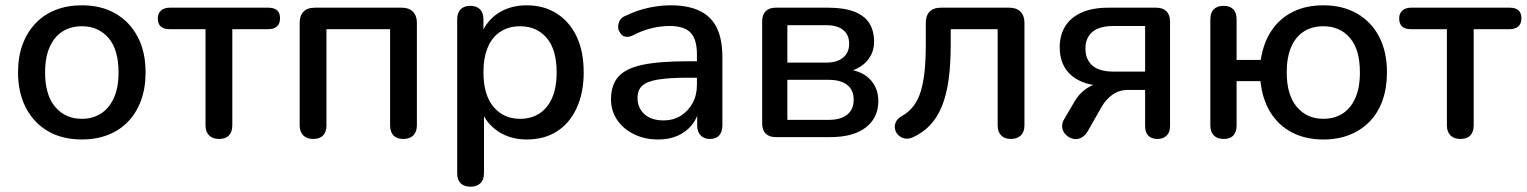

<svg xmlns="http://www.w3.org/2000/svg" viewBox="-20 -517 5757 724"><path d="M289 9Q215 9 161.5 -22Q108 -53 78 -110Q48 -167 48 -244Q48 -303 65 -349Q82 -395 113.5 -428.5Q145 -462 189.5 -479.5Q234 -497 289 -497Q362 -497 415.5 -466Q469 -435 499 -378.5Q529 -322 529 -244Q529 -186 512 -139Q495 -92 463.5 -59Q432 -26 387.5 -8.5Q343 9 289 9ZM289 -69Q330 -69 361 -89Q392 -109 409.5 -148Q427 -187 427 -244Q427 -330 389 -374Q351 -418 289 -418Q247 -418 216 -398.5Q185 -379 167.5 -340Q150 -301 150 -244Q150 -159 188 -114Q226 -69 289 -69Z M806 7Q782 7 768.5 -6.5Q755 -20 755 -44V-407H619Q575 -407 575 -448Q575 -466 587 -477Q599 -488 619 -488H992Q1036 -488 1036 -448Q1036 -428 1024.5 -417.5Q1013 -407 992 -407H856V-44Q856 -20 843.5 -6.5Q831 7 806 7Z M1161 7Q1137 7 1123.5 -6.5Q1110 -20 1110 -44V-431Q1110 -458 1124.5 -473Q1139 -488 1167 -488H1495Q1522 -488 1537 -473Q1552 -458 1552 -431V-44Q1552 -20 1538.5 -6.5Q1525 7 1501 7Q1476 7 1463.5 -6.5Q1451 -20 1451 -44V-407H1211V-44Q1211 -20 1198.5 -6.5Q1186 7 1161 7Z M1941 -69Q1983 -69 2014 -89Q2045 -109 2062 -148Q2079 -187 2079 -244Q2079 -330 2041.5 -374Q2004 -418 1941 -418Q1900 -418 1868.5 -398.5Q1837 -379 1820 -340Q1803 -301 1803 -244Q1803 -159 1841 -114Q1879 -69 1941 -69ZM1754 187Q1730 187 1717 174Q1704 161 1704 136V-444Q1704 -469 1717 -482Q1730 -495 1753 -495Q1777 -495 1790 -482Q1803 -469 1803 -444V-406Q1821 -441 1855 -465Q1902 -497 1966 -497Q2031 -497 2079.5 -466Q2128 -435 2154.5 -379Q2181 -323 2181 -244Q2181 -167 2154.5 -109.5Q2128 -52 2080 -21.5Q2032 9 1966 9Q1903 9 1856 -23Q1823 -46 1805 -79V136Q1805 161 1791.5 174Q1778 187 1754 187Z M2462 9Q2411 9 2370.5 -11Q2330 -31 2307 -65Q2284 -99 2284 -142Q2284 -196 2311.5 -227.5Q2339 -259 2402.5 -272.5Q2466 -286 2574 -286H2608V-312Q2608 -369 2584 -394Q2560 -419 2505 -419Q2473 -419 2438.5 -411Q2404 -403 2367 -384Q2355 -378 2345 -378Q2341 -378 2333.5 -380Q2326 -382 2319 -392.5Q2312 -403 2311.5 -409.5Q2311 -416 2311 -417Q2311 -429 2317.5 -440.5Q2324 -452 2340 -458Q2384 -479 2427 -488Q2470 -497 2508 -497Q2575 -497 2618.5 -476Q2662 -455 2683 -412Q2704 -369 2704 -301V-44Q2704 -20 2692 -6.5Q2680 7 2657 7Q2635 7 2622 -6.5Q2609 -20 2609 -44V-80Q2601 -61 2589 -46Q2567 -19 2535 -5Q2503 9 2462 9ZM2461 -217Q2419 -210 2401.5 -193.5Q2384 -177 2384 -148Q2384 -110 2410 -86.5Q2436 -63 2482 -63Q2519 -63 2547 -80.5Q2575 -98 2591.5 -128Q2608 -158 2608 -197V-224H2575Q2503 -224 2461 -217Z M2905 0Q2880 0 2867 -13.5Q2854 -27 2854 -51V-436Q2854 -461 2867 -474.5Q2880 -488 2905 -488H3103Q3163 -488 3201.5 -473Q3240 -458 3258 -429.5Q3276 -401 3276 -360Q3276 -313 3244 -281.5Q3212 -250 3160 -244V-257Q3223 -254 3257.5 -221Q3292 -188 3292 -136Q3292 -73 3245 -36.5Q3198 0 3111 0ZM2949 -65H3105Q3150 -65 3174.5 -84.5Q3199 -104 3199 -141Q3199 -178 3174.5 -197Q3150 -216 3105 -216H2949ZM2949 -281H3096Q3137 -281 3159.5 -300Q3182 -319 3182 -352Q3182 -386 3159.5 -404Q3137 -422 3096 -422H2949Z M3792 7Q3768 7 3755 -6.5Q3742 -20 3742 -44V-407H3565V-348Q3565 -274 3557 -216.5Q3549 -159 3532 -117Q3515 -75 3488 -46Q3461 -17 3422 1Q3405 8 3391 5Q3377 2 3367.5 -7.5Q3358 -17 3355 -30Q3352 -43 3358 -56.5Q3364 -70 3380 -79Q3407 -94 3424.5 -117Q3442 -140 3452 -172.5Q3462 -205 3466.5 -249Q3471 -293 3471 -351V-431Q3471 -458 3485.5 -473Q3500 -488 3528 -488H3786Q3813 -488 3828 -473Q3843 -458 3843 -431V-44Q3843 -20 3829.5 -6.5Q3816 7 3792 7Z M4345 7Q4322 7 4310 -5.5Q4298 -18 4298 -41V-178H4235Q4200 -178 4175 -160Q4150 -142 4134 -114L4081 -21Q4070 -3 4055 3.5Q4040 10 4025 6Q4010 2 3999 -9Q3988 -20 3985.5 -35.5Q3983 -51 3993 -68L4033 -136Q4049 -164 4077.5 -183.5Q4106 -203 4135 -203H4151V-193Q4068 -193 4022 -231Q3976 -269 3976 -339Q3976 -384 3996.5 -417.5Q4017 -451 4058 -469.5Q4099 -488 4159 -488H4340Q4365 -488 4378.5 -474.5Q4392 -461 4392 -436V-41Q4392 -18 4379 -5.5Q4366 7 4345 7ZM4180 -247H4298V-419H4180Q4125 -419 4099 -396.5Q4073 -374 4073 -334Q4073 -293 4099 -270Q4125 -247 4180 -247Z M4970 9Q4903 9 4852 -17.5Q4801 -44 4770.5 -93.5Q4740 -143 4733 -211H4643V-44Q4643 -20 4631 -6.5Q4619 7 4594 7Q4570 7 4557 -6.5Q4544 -20 4544 -44V-444Q4544 -469 4557 -482Q4570 -495 4594 -495Q4618 -495 4630.5 -482Q4643 -469 4643 -444V-291H4734Q4744 -356 4775 -402Q4806 -448 4855.5 -472.5Q4905 -497 4970 -497Q5043 -497 5097 -466Q5151 -435 5180.5 -378.5Q5210 -322 5210 -244Q5210 -186 5193.5 -139Q5177 -92 5145 -59Q5113 -26 5069 -8.5Q5025 9 4970 9ZM4970 -69Q5012 -69 5043 -89Q5074 -109 5091 -148Q5108 -187 5108 -244Q5108 -330 5070.5 -374Q5033 -418 4970 -418Q4928 -418 4897 -398.5Q4866 -379 4849 -340Q4832 -301 4832 -244Q4832 -159 4870 -114Q4908 -69 4970 -69Z M5487 7Q5463 7 5449.5 -6.5Q5436 -20 5436 -44V-407H5300Q5256 -407 5256 -448Q5256 -466 5268 -477Q5280 -488 5300 -488H5673Q5717 -488 5717 -448Q5717 -428 5705.5 -417.5Q5694 -407 5673 -407H5537V-44Q5537 -20 5524.5 -6.5Q5512 7 5487 7Z"/></svg>

Font: Nunito SemiBold
Style: Regular
Weight: 600
Designer: Vernon Adams
Foundry: Vernon Adams
Version: Version 3.602